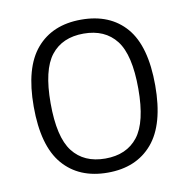

<svg xmlns="http://www.w3.org/2000/svg" viewBox="-68 -616 679 691"><g transform="rotate(-10 272.0 -270.5)"><path d="M50 -270.5Q50 -413 108.5 -481.2Q167 -549.5 272 -549.5Q377.5 -549.5 435.8 -481.8Q494 -414 494 -270.5Q494 -128 435.2 -59.2Q376.5 9.5 272 9.5Q167 9.5 108.5 -58.8Q50 -127 50 -270.5ZM432 -269Q432 -393 391 -445.8Q350 -498.5 272 -498.5Q194 -498.5 153 -446.2Q112 -394 112 -272Q112 -148 153 -95Q194 -42 272 -42Q350 -42 391 -94.5Q432 -147 432 -269Z"/></g></svg>

Font: Encode Sans Light
Style: Regular
Weight: 300
Designer: Multiple Designers
Foundry: Impallari Type
Version: Version 2.000